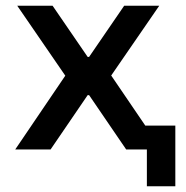

<svg xmlns="http://www.w3.org/2000/svg" viewBox="-20 -520 646 668"><path d="M491 128V0H455V-83H590V128ZM33 0 227 -286 231 -222 40 -500H163L285 -322H290L412 -500H534L344 -224L348 -285L542 0H419L290 -189H285L156 0Z"/></svg>

Font: Nunito Sans 6pt SemiBold
Style: Regular
Weight: 600
Version: Version 3.101;gftools[0.9.27]